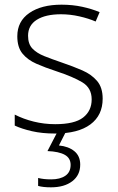

<svg xmlns="http://www.w3.org/2000/svg" viewBox="-20 -561 505 821"><path d="M419 -139Q419 -68 366.5 -29Q314 10 215 10Q160 10 116.5 0Q73 -10 43 -24V-71Q80 -52 124.5 -41Q169 -30 216 -30Q299 -30 335.5 -58.5Q372 -87 372 -136Q372 -185 332 -209Q292 -233 222 -256Q173 -272 135.5 -288.5Q98 -305 76 -332Q54 -359 54 -406Q54 -470 105.5 -505.5Q157 -541 243 -541Q290 -541 331.5 -532Q373 -523 406 -509L389 -469Q359 -482 319.5 -491Q280 -500 241 -500Q175 -500 137.5 -476.5Q100 -453 100 -408Q100 -373 118.5 -353.5Q137 -334 169.5 -321Q202 -308 246 -293Q293 -277 332 -260Q371 -243 395 -215Q419 -187 419 -139ZM323 143Q323 188 289 214Q255 240 198 240Q164 240 143 234V200Q155 203 168.5 204.5Q182 206 199 206Q237 206 259.5 190.5Q282 175 282 144Q282 115 257 101Q232 87 183 85L227 0H263L232 61Q273 65 298 85.5Q323 106 323 143Z"/></svg>

Font: Noto Kufi Arabic ExtraLight
Style: Regular
Weight: 200
Designer: Monotype Design Team, David Williams, Khaled Hosny
Foundry: Google LLC
Version: Version 2.109; ttfautohint (v1.8.4.7-5d5b)